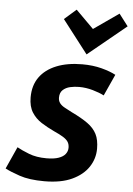

<svg xmlns="http://www.w3.org/2000/svg" viewBox="-62 -828 613 883"><g transform="rotate(5 245.0 -386.5)"><path d="M176 13Q106 13 61 -2.5Q16 -18 -6 -30L40 -132Q61 -120 95.5 -106.5Q130 -93 177 -93Q211 -93 232.5 -100.5Q254 -108 264 -121Q274 -134 274 -150Q274 -166 267 -177Q260 -188 244 -198Q228 -208 201 -220Q169 -235 141.5 -252.5Q114 -270 97 -297Q80 -324 80 -366Q80 -421 107 -459Q134 -497 184.5 -517.5Q235 -538 304 -538Q353 -538 393 -527.5Q433 -517 459 -503L414 -404Q393 -415 361.5 -424Q330 -433 298 -433Q277 -433 257 -428.5Q237 -424 223.5 -411.5Q210 -399 210 -376Q210 -361 218 -350.5Q226 -340 241 -332Q256 -324 275 -314Q321 -292 349.5 -271.5Q378 -251 391.5 -224.5Q405 -198 405 -157Q405 -111 379.5 -72.5Q354 -34 303.5 -10.5Q253 13 176 13ZM319 -585 201 -738 256 -786 338 -704 454 -785 496 -730Z"/></g></svg>

Font: Ubuntu Sans
Style: Bold Italic
Weight: 700
Italic angle: -13.5°
Designer: Dalton Maag Ltd
Foundry: Dalton Maag Ltd
Version: Version 1.006